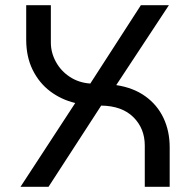

<svg xmlns="http://www.w3.org/2000/svg" viewBox="-20 -720 723 740"><path d="M59 0 270 -323Q216 -336 173.5 -368Q131 -400 106 -450.5Q81 -501 81 -567V-700H176V-556Q176 -517 195.5 -481.5Q215 -446 249.5 -423.5Q284 -401 328 -398L523 -700H631L428 -392Q494 -382 540 -349Q586 -316 610 -265.5Q634 -215 634 -152V0H538V-159Q538 -225 494 -268.5Q450 -312 370 -313L167 0Z"/></svg>

Font: MuseoModerno SemiBold
Style: Regular
Weight: 400
Version: Version 1.001